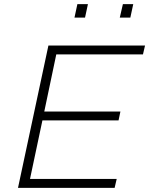

<svg xmlns="http://www.w3.org/2000/svg" viewBox="-20 -908 721 928"><path d="M67 0 214 -688H681L671 -645H252L194 -369H562L553 -326H185L125 -43H544L534 0ZM559 -823 574 -888H624L610 -823ZM340 -823 354 -888H405L391 -823Z"/></svg>

Font: Saira SemiExpanded ExtraLight
Style: Italic
Weight: 250
Width: 6
Italic angle: -12°
Designer: Hector Gatti with collaboration of the Omnibus-Type team
Foundry: Omnibus-Type
Version: Version 1.101